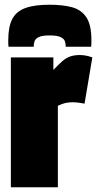

<svg xmlns="http://www.w3.org/2000/svg" viewBox="-20 -793 413 813"><path d="M206 -550V-497Q228 -520 244 -534Q260 -548 277.5 -554Q295 -560 318 -560Q328 -560 341 -558Q354 -556 371 -550L338 -354Q324 -357 310.5 -358.5Q297 -360 287 -360Q272 -360 257.5 -357Q243 -354 225 -345V0H26V-550ZM190 -773Q245 -773 284.5 -762.5Q324 -752 345.5 -720Q367 -688 367 -624Q367 -617 367 -609.5Q367 -602 366 -595H258Q258 -596 258 -597Q258 -598 258 -600Q258 -609 254.5 -619Q251 -629 236.5 -636Q222 -643 190 -643Q158 -643 144 -636Q130 -629 126.5 -619Q123 -609 123 -600Q123 -598 123 -597Q123 -596 123 -595H16Q15 -602 15 -609.5Q15 -617 15 -624Q15 -680 32 -712.5Q49 -745 87.5 -759Q126 -773 190 -773Z"/></svg>

Font: Georama SemiCondensed Black
Style: Regular
Weight: 900
Width: 4
Designer: Jean-Baptiste Levee
Foundry: Production Type
Version: Version 1.001